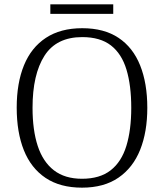

<svg xmlns="http://www.w3.org/2000/svg" viewBox="-20 -855 757 885"><path d="M358 10Q257 10 190 -35Q123 -80 90 -162.5Q57 -245 57 -359Q57 -472 90.5 -554Q124 -636 191.5 -680.5Q259 -725 359 -725Q460 -725 526.5 -680.5Q593 -636 626 -553.5Q659 -471 659 -358Q659 -247 626 -164.5Q593 -82 526 -36Q459 10 358 10ZM358 -31Q440 -31 490 -70Q540 -109 562.5 -182.5Q585 -256 585 -358Q585 -461 563 -534Q541 -607 491.5 -645.5Q442 -684 359 -684Q240 -684 185 -598Q130 -512 130 -358Q130 -255 154 -182Q178 -109 228.5 -70Q279 -31 358 -31ZM212 -791V-835H502V-791Z"/></svg>

Font: Noto Serif Armenian Light
Style: Regular
Weight: 300
Version: Version 2.007